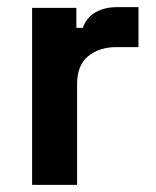

<svg xmlns="http://www.w3.org/2000/svg" viewBox="-20 -518 436 538"><path d="M70 0V-496H194V-440H212Q223 -470 248.5 -484Q274 -498 308 -498H368V-386H306Q258 -386 227 -360.5Q196 -335 196 -282V0Z"/></svg>

Font: Space 7353
Style: Regular
Weight: 400
Designer: Christine Claussen + Ruben Lyon  (Space 7353)
Version: Version 1.000;FEAKit 1.0